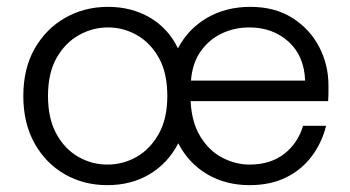

<svg xmlns="http://www.w3.org/2000/svg" viewBox="-20 -528 1020 560"><path d="M293 12Q224 12 168.5 -20Q113 -52 80.5 -110.5Q48 -169 48 -248Q48 -328 81 -386Q114 -444 170 -476Q226 -508 295 -508Q364 -508 417.5 -476.5Q471 -445 499 -387Q529 -444 584 -476Q639 -508 710 -508Q782 -508 833 -475.5Q884 -443 911 -391Q938 -339 938 -279Q938 -269 938 -258Q938 -247 937 -233H536Q539 -171 564.5 -129.5Q590 -88 628.5 -68Q667 -48 708 -48Q768 -48 808 -78.5Q848 -109 864 -161H931Q919 -112 889.5 -72.5Q860 -33 814.5 -10.5Q769 12 708 12Q638 12 584 -20Q530 -52 500 -110Q470 -52 416.5 -20Q363 12 293 12ZM293 -48Q339 -48 378.5 -70.5Q418 -93 443 -137.5Q468 -182 468 -248Q468 -315 443.5 -359Q419 -403 379.5 -425.5Q340 -448 295 -448Q250 -448 210 -425.5Q170 -403 145 -359Q120 -315 120 -248Q120 -182 144.5 -137.5Q169 -93 208.5 -70.5Q248 -48 293 -48ZM537 -293H870Q867 -366 821 -407Q775 -448 707 -448Q664 -448 627 -430.5Q590 -413 565.5 -378.5Q541 -344 537 -293Z"/></svg>

Font: DM Sans 24pt Light
Style: Regular
Weight: 300
Designer: Colophon Foundry, Jonny Pinhorn
Foundry: Colophon Foundry
Version: Version 4.004;gftools[0.9.30]